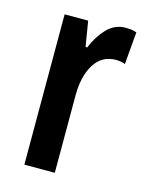

<svg xmlns="http://www.w3.org/2000/svg" viewBox="-90 -611 516 670"><g transform="rotate(15 167.5 -276.5)"><path d="M282 -553Q290 -553 299.5 -552Q309 -551 321 -547L311 -430Q304 -433 294.5 -434.5Q285 -436 279 -436Q227 -436 200 -392.5Q173 -349 173 -280V0H63V-543H148L163 -452H169Q186 -494 214 -523.5Q242 -553 282 -553Z"/></g></svg>

Font: Noto Sans Gujarati UI ExtraCondensed SemiBold
Style: Regular
Weight: 600
Width: 2
Designer: Jelle Bosma - Monotype Design Team, Universal Thirst
Foundry: Monotype Imaging Inc.
Version: Version 2.106; ttfautohint (v1.8.4.7-5d5b)